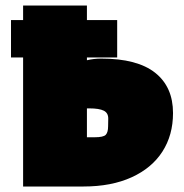

<svg xmlns="http://www.w3.org/2000/svg" viewBox="-20 -678 670 698"><path d="M609 -267Q609 -187 570.5 -127Q532 -67 458.5 -33.5Q385 0 284 0H64V-469H20V-605H64V-658H296V-605H406V-469H296V-459Q321 -465 348 -465Q479 -465 544 -413.5Q609 -362 609 -267ZM304 -284H296V-179H324Q356 -179 364.5 -188Q373 -197 373 -219Q373 -225 373.5 -246Q374 -267 357.5 -275.5Q341 -284 304 -284Z"/></svg>

Font: Ysabeau Black
Style: Regular
Weight: 900
Designer: Christian Thalmann (Catharsis Fonts)
Version: Version 0.003